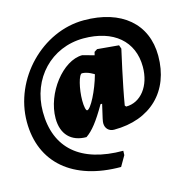

<svg xmlns="http://www.w3.org/2000/svg" viewBox="-128 -795 1131 1158"><g transform="rotate(-15 438.0 -216.5)"><path d="M504 12C732 12 876 -129 876 -350C876 -550 732 -673 497 -673C237 -673 7 -437 7 -169C7 86 187 240 486 240L523 176C523 167 524 158 524 149C260 149 116 25 116 -203C116 -411 265 -567 466 -568C654 -568 769 -470 769 -310C769 -191 702 -104 610 -104L603 -112C624 -240 672 -449 672 -449L664 -472L530 -484L511 -472L506 -452L434 -472C312 -472 180 -302 180 -145C180 -46 236 12 331 12C372 -16 409 -63 464 -158H474C453 -68 450 -55 450 -42C450 -10 472 12 504 12ZM377 -143C369 -143 363 -170 363 -207C363 -281 385 -367 404 -367C440 -367 478 -341 478 -341C452 -246 399 -143 377 -143Z"/></g></svg>

Font: Alegreya SC Black
Style: Italic
Weight: 900
Italic angle: -7°
Designer: Juan Pablo del Peral
Foundry: Huerta Tipografica
Version: Version 2.007;PS 002.007;hotconv 1.0.88;makeotf.lib2.5.64775